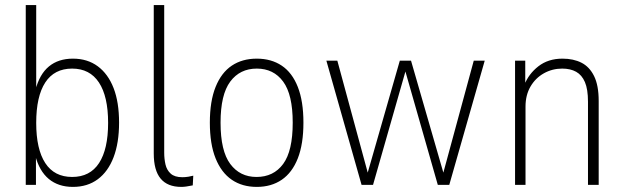

<svg xmlns="http://www.w3.org/2000/svg" viewBox="-20 -725 2447 753"><path d="M266 8Q209 8 171.5 -23Q134 -54 118 -116H121V0H81V-705H122V-372H119Q135 -434 172 -464.5Q209 -495 266 -495Q323 -495 363.5 -465Q404 -435 425.5 -379.5Q447 -324 447 -244Q447 -165 425.5 -108.5Q404 -52 363.5 -22Q323 8 266 8ZM263 -31Q333 -31 368.5 -85.5Q404 -140 404 -243Q404 -347 368 -401.5Q332 -456 263 -456Q193 -456 157.5 -401.5Q122 -347 122 -243Q122 -140 157.5 -85.5Q193 -31 263 -31Z M691 8Q637 8 610 -24.5Q583 -57 583 -123V-705H624V-126Q624 -102 629 -80Q634 -58 649.5 -44Q665 -30 695 -30Q707 -30 719 -32Q731 -34 738 -36L736 2Q720 5 710.5 6.5Q701 8 691 8Z M987 8Q930 8 889 -20Q848 -48 825.5 -104Q803 -160 803 -244Q803 -328 825.5 -384Q848 -440 889 -467.5Q930 -495 987 -495Q1044 -495 1085 -467.5Q1126 -440 1148 -384Q1170 -328 1170 -244Q1170 -160 1148 -104Q1126 -48 1085 -20Q1044 8 987 8ZM986 -31Q1053 -31 1090.5 -82Q1128 -133 1128 -244Q1128 -354 1090.5 -405Q1053 -456 987 -456Q921 -456 883 -405Q845 -354 845 -244Q845 -133 883 -82Q921 -31 986 -31Z M1398 0 1260 -487H1303L1429 -23H1415L1548 -487H1592L1726 -23H1712L1838 -487H1881L1742 0H1697L1569 -448H1571L1443 0Z M2000 0V-487H2040V-391H2036Q2053 -435 2091.5 -465Q2130 -495 2186 -495Q2229 -495 2260.5 -479Q2292 -463 2310 -426.5Q2328 -390 2328 -329V0H2286V-326Q2286 -375 2274 -403Q2262 -431 2239.5 -443.5Q2217 -456 2185 -456Q2146 -456 2113 -437.5Q2080 -419 2060.5 -385.5Q2041 -352 2041 -307V0Z"/></svg>

Font: Nunito Sans 10pt Condensed ExtraLight
Style: Regular
Weight: 250
Width: 3
Designer: Vernon Adams
Foundry: Vernon Adams
Version: Version 3.101;gftools[0.9.27]